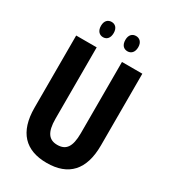

<svg xmlns="http://www.w3.org/2000/svg" viewBox="-213 -993 989 1111"><g transform="rotate(30 281.0 -437.5)"><path d="M156 -835C156 -800 175 -783 199 -783C223 -783 241 -800 241 -835C241 -868 223 -885 199 -885C175 -885 156 -869 156 -835ZM319 -835C319 -800 337 -783 362 -783C386 -783 405 -800 405 -835C405 -868 386 -885 362 -885C338 -885 319 -869 319 -835ZM502 -235V-714H366V-238C366 -145 338 -111 281 -111C226 -111 197 -146 197 -237V-714H60V-232C60 -69 138 10 280 10C425 10 502 -71 502 -235Z"/></g></svg>

Font: Noto Sans Armenian ExtraCondensed
Style: Regular
Weight: 400
Width: 2
Designer: Monotype Design Team
Foundry: Monotype Imaging Inc.
Version: Version 2.008